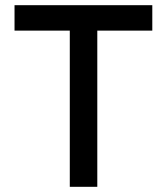

<svg xmlns="http://www.w3.org/2000/svg" viewBox="-20 -720 643 740"><path d="M567 -700V-602H355V0H249V-602H36V-700Z"/></svg>

Font: NT Somic Medium
Style: Regular
Weight: 500
Designer: Ravid Balaliev — lead type designer, mastering
Michael Voronin — secret advisor, marketing
Ivan Kovalenko — best boy
Foundry: NT Type
Version: Version 0.7